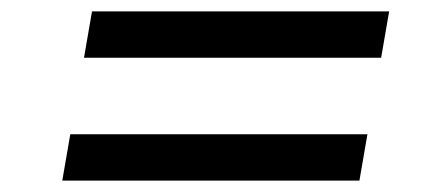

<svg xmlns="http://www.w3.org/2000/svg" viewBox="-20 -534 763 336"><path d="M103 -299H623L609 -218H89ZM141 -514H661L647 -433H127Z"/></svg>

Font: SVN-Poppins
Style: Italic
Weight: 400
Italic angle: -10°
Designer: Ninad Kale (Devanagari), Jonny Pinhorn (Latin)
Foundry: Indian Type Foundry
Version: Version 3.002 2017; ttfautohint (v1.8.3)